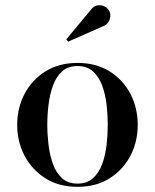

<svg xmlns="http://www.w3.org/2000/svg" viewBox="-20 -713 599 743"><path d="M280 10Q208 10 155.8 -23Q103.5 -56 75 -110.5Q46.5 -165 46.5 -230Q46.5 -295 75 -349.5Q103.5 -404 155.8 -436.8Q208 -469.5 280 -469.5Q352 -469.5 404.2 -436.8Q456.5 -404 484.8 -349.5Q513 -295 513 -230Q513 -165 484.8 -110.5Q456.5 -56 404.2 -23Q352 10 280 10ZM280 -2.5Q317 -2.5 340 -23.5Q363 -44.5 375.5 -78.5Q388 -112.5 392.5 -152.5Q397 -192.5 397 -230Q397 -268 392.5 -307.8Q388 -347.5 375.5 -381.5Q363 -415.5 340 -436.5Q317 -457.5 280 -457.5Q243 -457.5 220 -436.5Q197 -415.5 184.8 -381.5Q172.5 -347.5 167.8 -307.8Q163 -268 163 -230Q163 -192.5 167.8 -152.5Q172.5 -112.5 184.8 -78.5Q197 -44.5 220 -23.5Q243 -2.5 280 -2.5ZM244 -552 236.5 -560.5 331.5 -675Q342.5 -689.5 356.5 -692Q370.5 -694.5 382.8 -689Q395 -683.5 401 -673.5Q407.5 -663.5 406.8 -650.5Q406 -637.5 398.8 -626.8Q391.5 -616 379 -611.5Z"/></svg>

Font: Bodoni Moda 18pt Medium
Style: Regular
Weight: 500
Designer: Owen Earl
Foundry: indestructible type
Version: Version 2.004